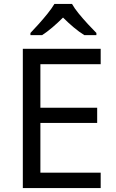

<svg xmlns="http://www.w3.org/2000/svg" viewBox="-20 -964 596 984"><path d="M496 0H97V-714H496V-635H187V-412H478V-334H187V-79H496ZM349 -944Q361 -922 383.5 -894.5Q406 -867 430.5 -840.5Q455 -814 474 -795V-784H412Q386 -800 358 -823.5Q330 -847 303 -874Q276 -847 249 -824Q222 -801 196 -784H136V-795Q155 -815 178.5 -841Q202 -867 224 -894.5Q246 -922 259 -944Z"/></svg>

Font: Noto Serif Ottoman Siyaq
Style: Regular
Weight: 400
Designer: Sérgio Martins
Version: Version 1.005; ttfautohint (v1.8.4.7-5d5b)